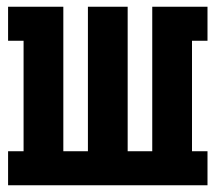

<svg xmlns="http://www.w3.org/2000/svg" viewBox="-20 -550 640 570"><path d="M4 0V-101H50V-429H4V-530H168V-101H241V-530H359V-101H432V-530H596V-429H550V-101H596V0Z"/></svg>

Font: Iosevka Slab Extended
Style: Bold
Weight: 700
Width: 7
Monospace: yes
Designer: Belleve Invis
Foundry: Belleve Invis
Version: Version 11.1.0; ttfautohint (v1.8.3)